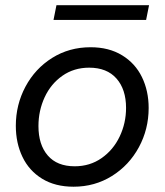

<svg xmlns="http://www.w3.org/2000/svg" viewBox="-20 -706 629 734"><path d="M40.5 -225.1Q40.5 -305.7 77.4 -374.8Q114.3 -443.8 179.4 -484.6Q244.6 -525.4 326.2 -525.4Q396.5 -525.4 446.8 -494.6Q497.1 -463.9 522.7 -411.1Q548.3 -358.4 548.3 -293Q548.3 -212.4 511 -143.3Q473.6 -74.2 408 -33.2Q342.3 7.8 261.2 7.8Q190.9 7.8 141.1 -22.7Q91.3 -53.2 65.9 -106.2Q40.5 -159.2 40.5 -225.1ZM461.9 -293.5Q461.9 -364.3 425.3 -405.8Q388.7 -447.3 320.8 -447.3Q262.7 -447.3 218.5 -416.3Q174.3 -385.3 150.6 -334Q127 -282.7 127 -224.1Q127 -152.8 162.6 -111.6Q198.2 -70.3 265.6 -70.3Q323.7 -70.3 368.4 -101.6Q413.1 -132.8 437.5 -184.1Q461.9 -235.4 461.9 -293.5ZM195.8 -686H549.8L538.6 -629.9H184.6Z"/></svg>

Font: Reddit Sans Chocolate
Style: Italic
Weight: 400
Italic angle: -11.25°
Designer: Stephen Hutchings
Version: Version 1.013